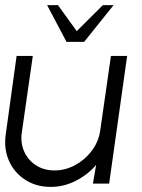

<svg xmlns="http://www.w3.org/2000/svg" viewBox="-25 -719 558 752"><path d="M-2.5 -192.5 40 -500H103.5L61 -204Q54 -162 69 -127.2Q84 -92.5 115.2 -72Q146.5 -51.5 188.5 -51.5Q230.5 -51.5 268.8 -72Q307 -92.5 333.5 -127.2Q360 -162 367 -204L409.5 -500H473L402.5 0H339L351.5 -73Q318 -34 271.2 -10.5Q224.5 13 173.5 13Q116.5 13 73.8 -14.8Q31 -42.5 10.2 -89Q-10.5 -135.5 -2.5 -192.5ZM235.5 -555 159.5 -699H202L275.5 -597L378 -699H420L304.5 -555Z"/></svg>

Font: Urbanist Light
Style: Italic
Weight: 300
Italic angle: -8°
Designer: Corey Hu
Foundry: Corey Hu
Version: Version 1.330; ttfautohint (v1.8.4.7-5d5b)